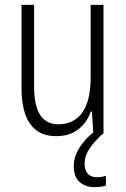

<svg xmlns="http://www.w3.org/2000/svg" viewBox="-20 -553 522 794"><path d="M408 -533V0H366L360 -92H356Q346 -64 327 -40.5Q308 -17 280 -3.5Q252 10 213 10Q162 10 130.5 -14Q99 -38 84 -82Q69 -126 69 -185V-533H121V-196Q121 -115 146.5 -77Q172 -39 221 -39Q285 -39 320 -87Q355 -135 355 -237V-533ZM330 124Q330 151 343 165.5Q356 180 382 180Q393 180 402.5 178Q412 176 418 174V214Q411 217 399 219Q387 221 373 221Q333 221 309 199.5Q285 178 285 134Q285 110 294 86.5Q303 63 322.5 38Q342 13 373 -11L405 0Q371 31 350.5 61Q330 91 330 124Z"/></svg>

Font: Noto Sans Bengali Condensed Light
Style: Regular
Weight: 300
Width: 3
Designer: Jelle Bosma - Monotype Design Team
Foundry: Monotype Imaging Inc.
Version: Version 2.003